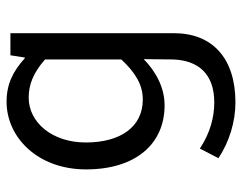

<svg xmlns="http://www.w3.org/2000/svg" viewBox="-98 -440 754 599"><g transform="rotate(-90 279.5 -141.0)"><path d="M259 216C397 216 475 144 475 24V-486H406L399 -441H397C356 -478 316 -498 261 -498C151 -498 50 -402 50 -250C50 -97 128 -5 250 -5C307 -5 357 -34 394 -70L393 22C390 100 348 150 259 150C213 150 163 137 115 105L85 163C136 197 199 216 259 216ZM268 -73C183 -73 134 -142 134 -251C134 -355 196 -429 274 -429C314 -429 351 -415 393 -378V-140C351 -95 313 -73 268 -73Z"/></g></svg>

Font: Giro Sans Regular
Style: Regular
Weight: 400
Designer: Paul D. Hunt
Foundry: Adobe Systems Incorporated
Version: Version 1.000;PS 1.0;hotconv 1.0.88;makeotf.lib2.5.647800